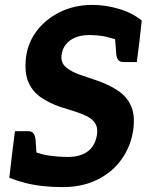

<svg xmlns="http://www.w3.org/2000/svg" viewBox="-20 -755 608 783"><path d="M236 8Q194 8 156.5 4Q119 0 85 -8.5Q51 -17 18 -30L30 -133L92 -150Q132 -128 173.5 -121.5Q215 -115 258 -115Q291 -115 316.5 -125.5Q342 -136 357 -157Q372 -178 376 -209Q379 -237 367 -254Q355 -271 332.5 -282Q310 -293 282 -301.5Q254 -310 226 -319Q182 -334 147.5 -357.5Q113 -381 96 -419.5Q79 -458 86 -520Q93 -580 129.5 -628.5Q166 -677 225 -706Q284 -735 357 -735Q411 -735 466 -718.5Q521 -702 558 -671L549 -589L478 -585Q447 -597 415.5 -604.5Q384 -612 343 -612Q310 -612 286 -601.5Q262 -591 248 -573Q234 -555 231 -530Q227 -499 250 -480Q273 -461 309.5 -449Q346 -437 383 -424Q427 -408 461.5 -385Q496 -362 513.5 -325Q531 -288 524 -230Q515 -161 477 -107Q439 -53 377.5 -22.5Q316 8 236 8ZM448 -612 549 -589 538 -502H484Q468 -502 461.5 -511Q455 -520 454 -537ZM130 -111 30 -133 41 -220H95Q110 -220 116.5 -211Q123 -202 125 -186Z"/></svg>

Font: Aleo ExtraBold
Style: Italic
Weight: 800
Italic angle: -7°
Designer: Alessio Laiso
Foundry: Alessio Laiso
Version: Version 2.001;gftools[0.9.29]